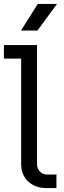

<svg xmlns="http://www.w3.org/2000/svg" viewBox="-34 -960 329 980"><path d="M204 0Q146 0 110 -33.5Q74 -67 74 -123V-697L110 -661H-14V-730H155V-122Q155 -99 170 -84Q185 -69 208 -69H254V0ZM73 -804 159 -940H257L157 -804Z"/></svg>

Font: SUSE
Style: Regular
Weight: 400
Designer: Rene Bieder
Foundry: SUSE
Version: Version 1.000